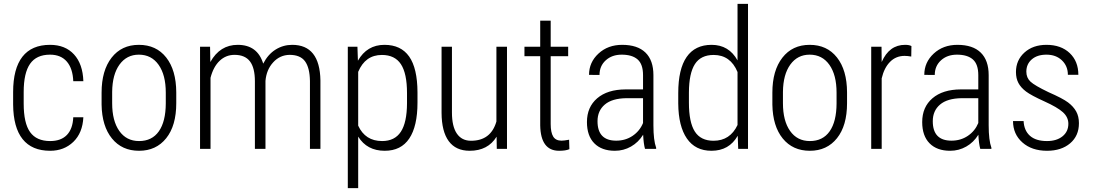

<svg xmlns="http://www.w3.org/2000/svg" viewBox="-20 -770 5655 993"><path d="M239.3 -40.5Q295.9 -40.5 326.2 -72.3Q356.4 -104 358.9 -163.6H411.1Q407.2 -82.5 359.4 -36.4Q311.5 9.8 239.3 9.8Q145 9.8 96.9 -50.5Q48.8 -110.8 47.9 -229.5V-293.9Q47.9 -415 95.9 -476.6Q144 -538.1 238.8 -538.1Q317.4 -538.1 362.8 -488.5Q408.2 -439 411.1 -350.1H358.9Q356.4 -415.5 325.7 -451.4Q294.9 -487.3 238.8 -487.3Q168.5 -487.3 135.5 -439.9Q102.5 -392.6 102.5 -294.4V-234.4Q102.5 -132.8 135.7 -86.7Q168.9 -40.5 239.3 -40.5Z M505.4 -291Q505.4 -405.3 557.1 -471.7Q608.9 -538.1 698.2 -538.1Q788.1 -538.1 839.6 -472.7Q891.1 -407.2 891.6 -292.5V-236.3Q891.6 -120.1 839.6 -55.2Q787.6 9.8 699.2 9.8Q610.8 9.8 559.1 -53.7Q507.3 -117.2 505.4 -228.5ZM560.1 -236.3Q560.1 -145 596.9 -92.8Q633.8 -40.5 699.2 -40.5Q766.1 -40.5 801.5 -90.8Q836.9 -141.1 837.4 -234.9V-291Q837.4 -382.3 800.3 -434.8Q763.2 -487.3 698.2 -487.3Q635.3 -487.3 598.1 -436Q561 -384.8 560.1 -294.9Z M1066.4 -528.3 1067.9 -449.2Q1117.2 -538.1 1209.5 -538.1Q1311.5 -538.1 1341.3 -440.9Q1366.2 -489.3 1405.5 -513.7Q1444.8 -538.1 1491.2 -538.1Q1633.8 -538.1 1637.2 -354.5V0H1583V-351.1Q1582 -419.4 1557.6 -452.9Q1533.2 -486.3 1477.5 -486.3Q1427.2 -485.4 1392.6 -447.3Q1357.9 -409.2 1353 -351.6V0H1298.3V-349.6Q1298.3 -418.9 1272.7 -452.6Q1247.1 -486.3 1192.9 -486.3Q1148.4 -486.3 1116 -455.6Q1083.5 -424.8 1068.8 -367.7V0H1014.6V-528.3Z M2139.2 -239.3Q2139.2 -117.2 2096.7 -53.7Q2054.2 9.8 1969.7 9.8Q1877.9 9.8 1832.5 -63.5V203.1H1778.8V-528.3H1828.6L1831.1 -456.1Q1877.9 -538.1 1968.3 -538.1Q2053.7 -538.1 2096.2 -477.5Q2138.7 -417 2139.2 -292.5ZM2085 -288.6Q2085 -390.1 2053.5 -438Q2022 -485.8 1955.1 -485.8Q1869.1 -485.8 1832.5 -398.4V-120.1Q1869.1 -40.5 1956.1 -40.5Q2021.5 -40.5 2053 -88.4Q2084.5 -136.2 2085 -235.8Z M2548.3 -63Q2503.4 9.8 2409.2 9.8Q2337.4 9.8 2300.8 -40Q2264.2 -89.8 2263.7 -186.5V-528.3H2317.4V-188Q2317.4 -116.2 2342.8 -79.1Q2368.2 -42 2416 -42Q2518.6 -42 2547.4 -141.6V-528.3H2602.1V0H2549.3Z M2828.1 -663.1V-528.3H2918.5V-479.5H2828.1V-128.4Q2828.1 -85 2841.1 -63.7Q2854 -42.5 2884.3 -42.5Q2897.5 -42.5 2923.3 -47.4L2924.8 1.5Q2906.2 9.8 2871.6 9.8Q2776.4 9.8 2773.9 -121.1V-479.5H2692.4V-528.3H2773.9V-663.1Z M3315.9 0Q3308.6 -25.4 3306.2 -73.2Q3281.7 -33.7 3243.4 -12Q3205.1 9.8 3160.2 9.8Q3091.8 9.8 3053.7 -28.8Q3015.6 -67.4 3015.6 -138.7Q3015.6 -216.3 3068.6 -261.7Q3121.6 -307.1 3214.8 -307.6H3305.7V-381.3Q3305.7 -438 3277.6 -462.6Q3249.5 -487.3 3195.3 -487.3Q3145 -487.3 3112.8 -458Q3080.6 -428.7 3080.6 -382.3L3026.4 -382.8Q3026.4 -447.8 3075.2 -492.9Q3124 -538.1 3197.8 -538.1Q3277.3 -538.1 3318.4 -498Q3359.4 -458 3359.4 -381.3V-122.1Q3359.4 -44.4 3373.5 -5.9V0ZM3167 -42.5Q3214.8 -42.5 3251.7 -67.4Q3288.6 -92.3 3305.7 -133.8V-262.2H3219.7Q3145.5 -261.2 3107.9 -229.2Q3070.3 -197.3 3070.3 -143.1Q3070.3 -42.5 3167 -42.5Z M3487.8 -288.6Q3487.8 -412.6 3531.2 -475.3Q3574.7 -538.1 3660.2 -538.1Q3750 -538.1 3794.4 -457.5V-750H3848.6V0H3797.9L3795.4 -67.9Q3751 9.8 3659.7 9.8Q3576.2 9.8 3532.5 -53.7Q3488.8 -117.2 3487.8 -233.9ZM3543 -239.3Q3543 -137.7 3573.5 -89.8Q3604 -42 3670.4 -42Q3755.9 -42 3794.4 -123.5V-397.5Q3757.8 -485.8 3670.9 -485.8Q3604.5 -485.8 3574 -438.5Q3543.5 -391.1 3543 -292Z M3974.6 -291Q3974.6 -405.3 4026.4 -471.7Q4078.1 -538.1 4167.5 -538.1Q4257.3 -538.1 4308.8 -472.7Q4360.4 -407.2 4360.8 -292.5V-236.3Q4360.8 -120.1 4308.8 -55.2Q4256.8 9.8 4168.5 9.8Q4080.1 9.8 4028.3 -53.7Q3976.6 -117.2 3974.6 -228.5ZM4029.3 -236.3Q4029.3 -145 4066.2 -92.8Q4103 -40.5 4168.5 -40.5Q4235.4 -40.5 4270.8 -90.8Q4306.2 -141.1 4306.6 -234.9V-291Q4306.6 -382.3 4269.5 -434.8Q4232.4 -487.3 4167.5 -487.3Q4104.5 -487.3 4067.4 -436Q4030.3 -384.8 4029.3 -294.9Z M4692.9 -477.5Q4673.3 -481 4658.7 -481Q4613.8 -481 4583.3 -450.2Q4552.7 -419.4 4540 -364.7V0H4485.8V-528.3H4539.1L4540 -449.2Q4578.6 -538.1 4661.1 -538.1Q4682.6 -538.1 4693.8 -531.7Z M5049.8 0Q5042.5 -25.4 5040 -73.2Q5015.6 -33.7 4977.3 -12Q4939 9.8 4894 9.8Q4825.7 9.8 4787.6 -28.8Q4749.5 -67.4 4749.5 -138.7Q4749.5 -216.3 4802.5 -261.7Q4855.5 -307.1 4948.7 -307.6H5039.6V-381.3Q5039.6 -438 5011.5 -462.6Q4983.4 -487.3 4929.2 -487.3Q4878.9 -487.3 4846.7 -458Q4814.5 -428.7 4814.5 -382.3L4760.3 -382.8Q4760.3 -447.8 4809.1 -492.9Q4857.9 -538.1 4931.6 -538.1Q5011.2 -538.1 5052.2 -498Q5093.3 -458 5093.3 -381.3V-122.1Q5093.3 -44.4 5107.4 -5.9V0ZM4900.9 -42.5Q4948.7 -42.5 4985.6 -67.4Q5022.5 -92.3 5039.6 -133.8V-262.2H4953.6Q4879.4 -261.2 4841.8 -229.2Q4804.2 -197.3 4804.2 -143.1Q4804.2 -42.5 4900.9 -42.5Z M5505.4 -129.9Q5505.4 -164.1 5477.1 -189.7Q5448.7 -215.3 5381.1 -245.8Q5313.5 -276.4 5286.6 -296.6Q5259.8 -316.9 5247.1 -340.8Q5234.4 -364.7 5234.4 -397.5Q5234.4 -458.5 5278.3 -498.3Q5322.3 -538.1 5392.1 -538.1Q5467.3 -538.1 5512.2 -495.6Q5557.1 -453.1 5557.1 -383.3H5502.9Q5502.9 -428.2 5472.2 -457.8Q5441.4 -487.3 5392.1 -487.3Q5344.2 -487.3 5316.2 -462.9Q5288.1 -438.5 5288.1 -399.4Q5288.1 -367.7 5309.6 -347.7Q5331.1 -327.6 5402.3 -293.5Q5476.1 -261.2 5503.9 -240.2Q5531.7 -219.2 5545.9 -193.6Q5560.1 -168 5560.1 -132.8Q5560.1 -67.4 5514.6 -28.8Q5469.2 9.8 5395 9.8Q5316.4 9.8 5267.8 -33.2Q5219.2 -76.2 5219.2 -144H5273.9Q5276.4 -94.7 5306.9 -67.6Q5337.4 -40.5 5395 -40.5Q5444.8 -40.5 5475.1 -64.9Q5505.4 -89.4 5505.4 -129.9Z"/></svg>

Font: Roboto Condensed Light
Style: Regular
Weight: 300
Designer: Google
Version: Version 2.134; 2016